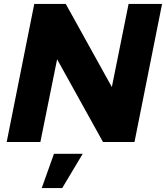

<svg xmlns="http://www.w3.org/2000/svg" viewBox="-20 -721 843 975"><path d="M633 -701H803L663 0H503L270 -420L185 0H14L154 -701H314L548 -279ZM254 60H400L296 234H192Z"/></svg>

Font: Gontserrat
Style: Bold Italic
Weight: 700
Italic angle: -11.3°
Designer: Julieta Ulanovsky
Foundry: Julieta Ulanovsky
Version: Version 6.001